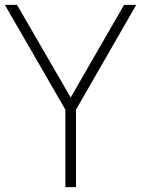

<svg xmlns="http://www.w3.org/2000/svg" viewBox="-20 -770 581 790"><path d="M490.6 -750 270.8 -368.8 50 -750H0L249 -318.8V0H292.7V-318.8L540.6 -750Z"/></svg>

Font: Manrope Thin
Style: Regular
Weight: 100
Width: 4
Designer: Michael Sharanda
Foundry: Michael Sharanda
Version: Version 2.000;PS 002.000;hotconv 1.0.88;makeotf.lib2.5.64775